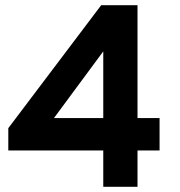

<svg xmlns="http://www.w3.org/2000/svg" viewBox="-20 -720 692 740"><path d="M378 -140H12V-226L370 -700H510V-265H595V-140H510V0H378ZM378 -522 188 -265H378Z"/></svg>

Font: OVRPSS Recut ExtraBold
Style: Regular
Weight: 800
Designer: Giant Group
Foundry: Giant Group
Version: Version 1.001;hotconv 1.0.109;makeotfexe 2.5.65596